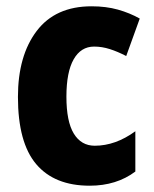

<svg xmlns="http://www.w3.org/2000/svg" viewBox="-20 -580 488 610"><path d="M265 10Q153 10 95 -58.5Q37 -127 37 -272Q37 -403 96.5 -481.5Q156 -560 271 -560Q317 -560 354.5 -549.5Q392 -539 424 -521L381 -402Q354 -416 329 -424Q304 -432 279 -432Q237 -432 214 -391.5Q191 -351 191 -273Q191 -194 214.5 -155.5Q238 -117 281 -117Q347 -117 410 -163V-35Q350 10 265 10Z"/></svg>

Font: Noto Sans Armenian Condensed ExtraBold
Style: Regular
Weight: 800
Width: 3
Designer: Monotype Design Team
Foundry: Monotype Imaging Inc.
Version: Version 2.008; ttfautohint (v1.8.4.7-5d5b)